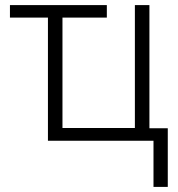

<svg xmlns="http://www.w3.org/2000/svg" viewBox="-20 -552 698 753"><path d="M582 181V0H168V-483H19V-532H399V-483H225V-50H509V-532H566V-49H638V181Z"/></svg>

Font: Noto Sans Display Light
Style: Regular
Weight: 300
Designer: Monotype Design Team
Foundry: Monotype Imaging Inc.
Version: Version 2.003